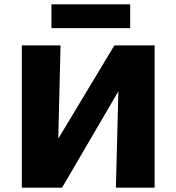

<svg xmlns="http://www.w3.org/2000/svg" viewBox="-20 -868 816 888"><path d="M157 0V-73L509 -658H606V-580L267 0ZM81 0V-658H260L244 0ZM516 0 533 -658H695V0ZM218 -738V-848H582V-738Z"/></svg>

Font: Ysabeau SC Black
Style: Regular
Weight: 900
Designer: Christian Thalmann (Catharsis Fonts)
Version: Version 2.001;gftools[0.9.30]; featfreeze: smcp